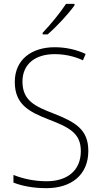

<svg xmlns="http://www.w3.org/2000/svg" viewBox="-20 -970 529 1000"><path d="M368 -942V-950H324C294 -904 245 -844 202 -799V-791H228C275 -831 336 -897 368 -942ZM440 -184C440 -298 370 -335 256 -380C163 -416 97 -446 97 -545C97 -639 167 -688 264 -688C309 -688 360 -680 412 -656L426 -689C379 -711 324 -724 265 -724C146 -724 57 -661 57 -543C57 -427 130 -388 233 -348C343 -306 401 -275 401 -183C401 -80 328 -26 223 -26C157 -26 96 -40 50 -59V-19C94 -2 150 10 222 10C349 10 440 -57 440 -184Z"/></svg>

Font: Noto Sans Myanmar SemiCondensed ExtraLight
Style: Regular
Weight: 200
Width: 4
Designer: Monotype Design Team
Foundry: Monotype Imaging Inc.
Version: Version 2.107